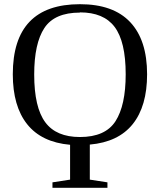

<svg xmlns="http://www.w3.org/2000/svg" viewBox="-20 -682 762 915"><path d="M314 8Q178 -4 109.5 -90Q41 -176 41 -328Q41 -662 361 -662Q520 -662 600.5 -576.5Q681 -491 681 -328Q681 -176 612.5 -90.5Q544 -5 408 7V174L492 187V213H230V187L314 174ZM361 -623V-622Q240 -622 191.5 -548.5Q143 -475 143 -327Q143 -170 196 -99Q248 -29 361 -29Q482 -29 530.5 -104.5Q579 -180 579 -328Q579 -484 526 -554Q474 -623 361 -623Z"/></svg>

Font: Libra Serif Modern
Style: Regular
Weight: 400
Designer: Stefan Peev, Context Ltd
Foundry: Stefan Peev, Context Ltd
Version: Version 1.000